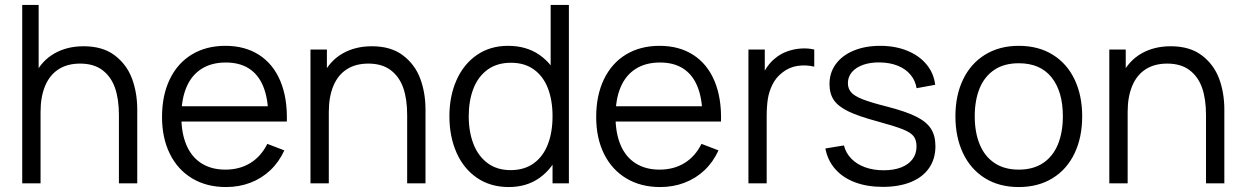

<svg xmlns="http://www.w3.org/2000/svg" viewBox="-20 -740 5022 775"><path d="M460 -275.7Q460 -340 444.2 -385.3Q428.3 -430.7 393.4 -457Q358.5 -483.3 303.3 -483.3Q251.7 -483.3 216.1 -460.2Q180.5 -437.2 162.1 -393.2Q143.7 -349.3 143.7 -288L91.7 -299.7Q91.7 -380.7 120.2 -437.9Q148.7 -495.2 199.6 -524.2Q250.5 -553.3 317.7 -553.3Q394.7 -553.3 443.1 -516.5Q491.5 -479.7 512.8 -422.8Q534 -366 534 -297V0H460ZM69.7 0V-720H136V-313.3H143.7V0Z M892.3 15Q814.3 15 755.9 -19.8Q697.5 -54.7 665.8 -118.7Q634 -182.7 634 -267.7Q634 -355.3 665.4 -420.2Q696.8 -485.2 754.5 -520.1Q812.2 -555 889.7 -555Q969 -555 1025.8 -518.4Q1082.7 -481.8 1111.6 -412.9Q1140.5 -344 1137.8 -249.3H1063V-275.3Q1061.7 -345.5 1042 -392.6Q1022.3 -439.7 984.5 -463.7Q946.7 -487.7 891.7 -487.7Q834 -487.7 793.7 -462.2Q753.3 -436.8 732.7 -388.2Q712 -339.5 712 -270Q712 -202.2 732.7 -154.1Q753.3 -106 793.3 -80.7Q833.3 -55.3 889.7 -55.3Q947.2 -55.3 990.6 -82Q1034 -108.7 1059 -159.3L1127.7 -133Q1106.3 -86.2 1071.2 -52.9Q1036 -19.7 990.3 -2.3Q944.7 15 892.3 15ZM686 -249.3V-311H1098.7V-249.3Z M1623.5 -275.7Q1623.5 -340 1607.7 -385.3Q1591.8 -430.7 1556.9 -457Q1522 -483.3 1466.8 -483.3Q1415.2 -483.3 1379.6 -460.2Q1344 -437.2 1325.6 -393.2Q1307.2 -349.3 1307.2 -288L1255.2 -299.7Q1255.2 -380.7 1283.7 -437.9Q1312.2 -495.2 1363.1 -524.2Q1414 -553.3 1481.2 -553.3Q1558.2 -553.3 1606.6 -516.5Q1655 -479.7 1676.2 -422.8Q1697.5 -366 1697.5 -297V0H1623.5ZM1233.2 0V-540H1299.5V-407H1307.2V0Z M2033.7 15Q1959.7 15 1905.4 -22.1Q1851.2 -59.2 1822.6 -124.2Q1794 -189.2 1794 -270.7Q1794 -351.7 1822.6 -416.3Q1851.2 -481 1904.8 -518Q1958.3 -555 2030.7 -555Q2104.7 -555 2157.4 -518.5Q2210.2 -482 2237.1 -417.7Q2264 -353.3 2264 -270.7Q2264 -188.8 2237.1 -124.2Q2210.2 -59.5 2158.1 -22.2Q2106 15 2033.7 15ZM2041 -53.3Q2096.7 -53.3 2134.7 -81Q2172.7 -108.7 2191.5 -157.7Q2210.3 -206.7 2210.3 -270.7Q2210.3 -335.2 2191.6 -383.7Q2172.8 -432.2 2135.2 -459.4Q2097.5 -486.7 2042.7 -486.7Q1986.3 -486.7 1948 -458.8Q1909.7 -430.8 1890.8 -382Q1872 -333.2 1872 -270.7Q1872 -208 1891.1 -158.8Q1910.2 -109.7 1948.2 -81.5Q1986.2 -53.3 2041 -53.3ZM2210.3 0V-406.7H2202.7V-720H2276.3V0Z M2644.8 15Q2566.8 15 2508.4 -19.8Q2450 -54.7 2418.2 -118.7Q2386.5 -182.7 2386.5 -267.7Q2386.5 -355.3 2417.9 -420.2Q2449.3 -485.2 2507 -520.1Q2564.7 -555 2642.2 -555Q2721.5 -555 2778.3 -518.4Q2835.2 -481.8 2864.1 -412.9Q2893 -344 2890.3 -249.3H2815.5V-275.3Q2814.2 -345.5 2794.5 -392.6Q2774.8 -439.7 2737 -463.7Q2699.2 -487.7 2644.2 -487.7Q2586.5 -487.7 2546.2 -462.2Q2505.8 -436.8 2485.2 -388.2Q2464.5 -339.5 2464.5 -270Q2464.5 -202.2 2485.2 -154.1Q2505.8 -106 2545.8 -80.7Q2585.8 -55.3 2642.2 -55.3Q2699.7 -55.3 2743.1 -82Q2786.5 -108.7 2811.5 -159.3L2880.2 -133Q2858.8 -86.2 2823.7 -52.9Q2788.5 -19.7 2742.8 -2.3Q2697.2 15 2644.8 15ZM2438.5 -249.3V-311H2851.2V-249.3Z M3001 0V-540H3067V-410L3054 -427Q3063 -450.7 3077.4 -471.1Q3091.8 -491.5 3109 -504.7Q3129.3 -522.3 3157.2 -532.4Q3185 -542.5 3213.7 -544.2Q3242.3 -546 3266.7 -540V-471Q3233.3 -479 3199.2 -474Q3165.2 -469 3137.3 -446.7Q3111.7 -426.7 3097.8 -398.4Q3084 -370.2 3079.3 -340.2Q3074.7 -310.3 3074.7 -269.3V0Z M3543.2 14.3Q3480.3 14.3 3431.3 -4.1Q3382.3 -22.5 3351.6 -57.3Q3320.8 -92.2 3311.5 -140.7L3386.5 -153Q3394.3 -122.2 3416.3 -99.6Q3438.3 -77 3471.9 -64.8Q3505.5 -52.7 3547.2 -52.7Q3587.7 -52.7 3617.6 -64.3Q3647.5 -76 3663.5 -97.7Q3679.5 -119.3 3679.5 -148.7Q3679.5 -174.7 3667.9 -189.9Q3656.3 -205.2 3623.8 -218.2Q3591.2 -231.2 3519.5 -250.7Q3444.8 -270.7 3403.8 -290.7Q3362.8 -310.7 3345.5 -336.5Q3328.2 -362.3 3328.2 -401Q3328.2 -446.5 3353.8 -481.5Q3379.5 -516.5 3426 -535.8Q3472.5 -555 3533.2 -555Q3593.5 -555 3641.9 -535.3Q3690.3 -515.7 3719.9 -479.9Q3749.5 -444.2 3754.8 -397.7L3679.8 -384Q3674.7 -415.3 3655 -438.7Q3635.3 -462 3603.8 -474.7Q3572.3 -487.3 3532.2 -488Q3494.2 -488.8 3464.8 -478.6Q3435.3 -468.3 3418.9 -449.1Q3402.5 -429.8 3402.5 -404.7Q3402.5 -382.5 3415.7 -367.4Q3428.8 -352.3 3462 -339.2Q3495.2 -326.2 3560.5 -309.7Q3636.2 -290.3 3678 -269.4Q3719.8 -248.5 3737.8 -220.3Q3755.8 -192.2 3755.8 -149.7Q3755.8 -99 3730.3 -61.9Q3704.8 -24.8 3656.8 -5.2Q3608.8 14.3 3543.2 14.3Z M4092.2 15Q4013 15 3955.3 -21.1Q3897.7 -57.2 3867.1 -121.9Q3836.5 -186.7 3836.5 -270.7Q3836.5 -355.2 3867.6 -419.6Q3898.7 -484 3956.6 -519.5Q4014.5 -555 4092.2 -555Q4171.7 -555 4229.4 -519.1Q4287.2 -483.2 4317.7 -418.8Q4348.2 -354.5 4348.2 -270.7Q4348.2 -185.7 4317.4 -121.1Q4286.7 -56.5 4228.8 -20.8Q4170.8 15 4092.2 15ZM4092.2 -55.3Q4150.7 -55.3 4190.6 -82.1Q4230.5 -108.8 4250.3 -157.4Q4270.2 -206 4270.2 -270.7Q4270.2 -370.5 4224.7 -427.6Q4179.2 -484.7 4092.2 -484.7Q4033 -484.7 3993.2 -457.8Q3953.5 -431 3934 -383Q3914.5 -335 3914.5 -270.7Q3914.5 -205 3934.8 -156.5Q3955 -108 3994.8 -81.7Q4034.5 -55.3 4092.2 -55.3Z M4848 -275.7Q4848 -340 4832.2 -385.3Q4816.3 -430.7 4781.4 -457Q4746.5 -483.3 4691.3 -483.3Q4639.7 -483.3 4604.1 -460.2Q4568.5 -437.2 4550.1 -393.2Q4531.7 -349.3 4531.7 -288L4479.7 -299.7Q4479.7 -380.7 4508.2 -437.9Q4536.7 -495.2 4587.6 -524.2Q4638.5 -553.3 4705.7 -553.3Q4782.7 -553.3 4831.1 -516.5Q4879.5 -479.7 4900.8 -422.8Q4922 -366 4922 -297V0H4848ZM4457.7 0V-540H4524V-407H4531.7V0Z"/></svg>

Font: Manrope
Style: Regular
Weight: 400
Designer: Mikhail Sharanda
Foundry: Mikhail Sharanda
Version: Version 4.503